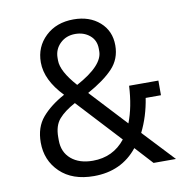

<svg xmlns="http://www.w3.org/2000/svg" viewBox="-81 -788 855 878"><g transform="rotate(-10 347.0 -349.0)"><path d="M564 0 489 -82Q414 12 286 12Q186 12 129 -43Q72 -98 72 -181Q72 -252 110.5 -297Q149 -342 215 -378Q136 -460 136 -542Q136 -614 186.5 -662Q237 -710 317 -710Q391 -710 438 -668.5Q485 -627 485 -560Q485 -497 444 -453.5Q403 -410 325 -367L482 -198Q510 -270 515 -367H651V-299H580Q567 -215 532 -145L668 0ZM313 -643Q271 -643 243 -616Q215 -589 215 -549V-537Q215 -487 282 -412Q408 -480 408 -546V-558Q408 -597 380.5 -620Q353 -643 313 -643ZM293 -58Q387 -58 444 -130L257 -332Q207 -305 181 -275Q155 -245 155 -192V-177Q155 -122 192.5 -90Q230 -58 293 -58Z"/></g></svg>

Font: Aneliza
Style: Regular
Weight: 400
Designer: Mike Abbink, Paul van der Laan, Pieter van Rosmalen
Foundry: Bold Monday
Version: Version 3.0